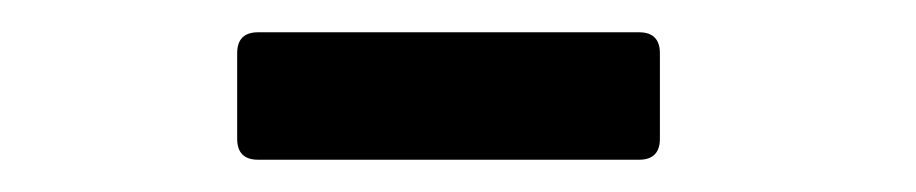

<svg xmlns="http://www.w3.org/2000/svg" viewBox="-20 -600 568 119"><path d="M389 -514Q389 -501 376 -501H140Q127 -501 127 -514V-567Q127 -580 140 -580H376Q389 -580 389 -567Z"/></svg>

Font: Young Serif Light
Style: Regular
Weight: 300
Designer: Bastien Sozeau
Foundry: NBR — Bastien Sozeau
Version: Version 5.001